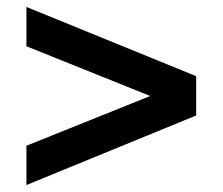

<svg xmlns="http://www.w3.org/2000/svg" viewBox="-20 -563 640 552"><path d="M56 -31V-144L504 -324V-250L56 -430V-543L544 -344V-231Z"/></svg>

Font: Nunito Sans 12pt ExtraBold
Style: Regular
Weight: 800
Designer: Vernon Adams
Foundry: Vernon Adams
Version: Version 3.101;gftools[0.9.27]